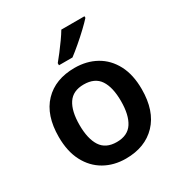

<svg xmlns="http://www.w3.org/2000/svg" viewBox="-180 -988 974 1034"><g transform="rotate(-30 307.0 -471.0)"><path d="M565 -365Q565 -230 495 -156.5Q425 -83 305 -83Q231 -83 173 -116Q115 -149 82 -212Q49 -275 49 -365Q49 -500 118.5 -572.5Q188 -645 308 -645Q383 -645 441 -612.5Q499 -580 532 -517.5Q565 -455 565 -365ZM178 -365Q178 -279 208.5 -232Q239 -185 307 -185Q375 -185 405.5 -232Q436 -279 436 -365Q436 -451 405.5 -497Q375 -543 306 -543Q239 -543 208.5 -497Q178 -451 178 -365ZM494 -849Q478 -831 447.5 -802Q417 -773 384 -745Q351 -717 327 -699H243V-712Q258 -730 278 -756Q298 -782 317.5 -809.5Q337 -837 350 -859H494Z"/></g></svg>

Font: Noto Sans Telugu UI SemiBold
Style: Regular
Weight: 600
Designer: Jelle Bosma - Monotype Design Team
Foundry: Monotype Imaging Inc.
Version: Version 2.005; ttfautohint (v1.8.4.7-5d5b)